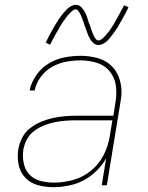

<svg xmlns="http://www.w3.org/2000/svg" viewBox="-20 -770 616 798"><path d="M203 8Q245 8 287 -4Q329 -16 364.5 -45Q400 -74 421 -112L403 0H424L480 -341Q482 -353 483.5 -364.5Q485 -376 485 -388Q485 -421 473 -451.5Q461 -482 437 -502Q413 -522 381 -530Q349 -538 315 -538Q282 -538 248 -531.5Q214 -525 183 -506.5Q152 -488 131 -458Q110 -428 103 -394H124Q130 -424 149.5 -450.5Q169 -477 197 -492.5Q225 -508 255 -513.5Q285 -519 315 -519Q350 -519 382.5 -509Q415 -499 436 -473.5Q457 -448 461.5 -414Q466 -380 460 -345L451 -289H299Q274 -289 249.5 -287Q225 -285 200 -279.5Q175 -274 151 -264Q127 -254 105.5 -237.5Q84 -221 72 -197Q60 -173 56 -149Q51 -116 57.5 -84.5Q64 -53 86 -30.5Q108 -8 139 0Q170 8 203 8ZM204 -11Q176 -11 148.5 -18Q121 -25 102.5 -44.5Q84 -64 78.5 -92Q73 -120 77 -148Q81 -170 92 -191Q103 -212 123 -226.5Q143 -241 165 -249.5Q187 -258 209.5 -262.5Q232 -267 254 -268.5Q276 -270 299 -270H447L436 -203Q430 -164 411 -126Q392 -88 358 -60.5Q324 -33 284 -22Q244 -11 204 -11ZM389 -583Q399 -583 408.5 -588Q418 -593 425 -599.5Q432 -606 439 -615Q446 -624 450 -629.5Q454 -635 459 -642Q464 -649 469 -657Q474 -665 479 -674.5Q484 -684 490 -694Q496 -704 502 -715.5Q508 -727 514 -740L496 -748Q492 -741 488.5 -734.5Q485 -728 481.5 -721.5Q478 -715 475 -709Q472 -703 468.5 -697.5Q465 -692 462 -686.5Q459 -681 456.5 -676Q454 -671 451 -666.5Q448 -662 445.5 -658Q443 -654 440 -650Q437 -646 435 -642.5Q433 -639 430.5 -636.5Q428 -634 424 -629Q420 -624 415.5 -619Q411 -614 408 -611.5Q405 -609 400 -605.5Q395 -602 389 -602Q384 -602 380 -606Q376 -610 373 -615.5Q370 -621 368 -625.5Q366 -630 364 -635Q362 -640 360 -646Q358 -652 356 -658Q354 -664 352 -670H351Q347 -683 343 -695.5Q339 -708 333 -719.5Q327 -731 317.5 -740.5Q308 -750 295 -750Q285 -750 275.5 -744.5Q266 -739 259.5 -733Q253 -727 245.5 -718Q238 -709 234 -703.5Q230 -698 225 -691Q220 -684 215 -675.5Q210 -667 204.5 -658Q199 -649 193.5 -638.5Q188 -628 182 -617Q176 -606 170 -593L188 -584Q192 -592 195.5 -598.5Q199 -605 202.5 -611.5Q206 -618 209 -624Q212 -630 215.5 -635.5Q219 -641 222 -646Q225 -651 227.5 -656Q230 -661 233 -665.5Q236 -670 238.5 -674.5Q241 -679 244 -682.5Q247 -686 249.5 -689.5Q252 -693 254 -696Q256 -699 260 -704Q264 -709 268.5 -713.5Q273 -718 276 -721Q279 -724 284 -727.5Q289 -731 295 -731Q301 -731 305 -725.5Q309 -720 312.5 -714Q316 -708 318 -702.5Q320 -697 322.5 -690.5Q325 -684 327.5 -677Q330 -670 332 -663Q337 -650 341.5 -637Q346 -624 351.5 -613Q357 -602 366.5 -592.5Q376 -583 389 -583Z"/></svg>

Font: Iosevka Sparkle Thin Oblique
Style: Regular
Weight: 100
Italic angle: -9°
Designer: Belleve Invis
Foundry: Belleve Invis
Version: Version 4.5.0; ttfautohint (v1.8.3)